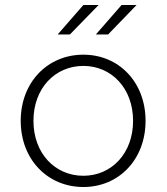

<svg xmlns="http://www.w3.org/2000/svg" viewBox="-20 -745 667 769"><path d="M314 4C456 4 563 -106 563 -261C563 -416 456 -526 314 -526C171 -526 63 -416 63 -261C63 -106 171 4 314 4ZM314 -41C201 -41 114 -130 114 -261C114 -392 201 -481 314 -481C426 -481 513 -392 513 -261C513 -130 426 -41 314 -41ZM364 -607H413L527 -725H467ZM211 -607H260L375 -725H314Z"/></svg>

Font: Chess Sans Light
Style: Regular
Weight: 300
Designer: Wolf Bōese
Foundry: Wolf Bōese
Version: Version 7.223;Glyphs 3.3 (3306)